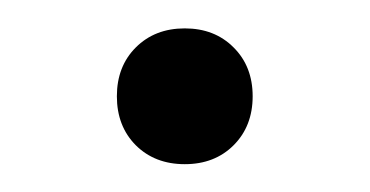

<svg xmlns="http://www.w3.org/2000/svg" viewBox="-20 -328 266 138"><path d="M112.8 -210Q91.3 -210 77.6 -223.6Q64 -237.3 64 -258.8Q64 -280.3 77.6 -293.9Q91.3 -307.6 112.8 -307.6Q134.3 -307.6 147.9 -293.9Q161.6 -280.3 161.6 -258.8Q161.6 -237.3 147.9 -223.6Q134.3 -210 112.8 -210Z"/></svg>

Font: Kumbh Sans
Style: Regular
Weight: 400
Version: Version 1.005